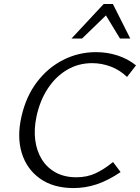

<svg xmlns="http://www.w3.org/2000/svg" viewBox="-20 -927 697 956"><path d="M346.8 9.4Q245.2 9.4 178.9 -38Q112.5 -85.4 88.1 -166Q63.7 -246.5 87.1 -347.5Q109.6 -447 164 -518.5Q218.4 -590.1 294.7 -628.7Q371.1 -667.4 458.1 -667.4Q514.6 -667.4 565.9 -650.6Q617.2 -633.8 657.2 -601.5L612.5 -543.9Q576.8 -578.5 531.5 -595.5Q486.2 -612.6 438.7 -612.6Q369.7 -612.6 313 -578.8Q256.3 -544.9 217.4 -485.2Q178.5 -425.5 161.9 -347.6Q148.3 -284.5 155.5 -229.3Q162.7 -174.2 188.9 -132.5Q215 -90.9 258.4 -67.6Q301.8 -44.3 360.5 -44.3Q413.7 -44.3 456.8 -64.6Q499.9 -84.9 542.7 -120.3L580.5 -70.3Q518.7 -28.5 462 -9.5Q405.4 9.4 346.8 9.4ZM335.9 -735.1 496.2 -907H542.1L522.6 -864.9L388.6 -735.1ZM577.5 -735.1 499.3 -863.8 496.2 -907H542.1L628.7 -735.1Z"/></svg>

Font: Ysabeau
Style: Bold Italic
Weight: 700
Italic angle: -12°
Designer: Christian Thalmann (Catharsis Fonts)
Version: Version 2.002